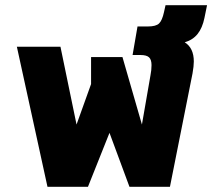

<svg xmlns="http://www.w3.org/2000/svg" viewBox="-20 -720 843 740"><path d="M45 -540H213L275 -240L331 -396V-500H452L527 -240L560 -430Q564 -450 564 -469Q564 -490 554.5 -499Q545 -508 521 -508H491L510 -618H550Q581 -618 593 -629.5Q605 -641 612 -673L618 -700H778L768 -651Q760 -612 741.5 -589Q723 -566 692 -557Q727 -535 727 -483Q727 -465 722 -437L635 0H479L402 -208L319 0H163Z"/></svg>

Font: Kanit Bold
Style: Regular
Weight: 700
Designer: Katatrad Team
Foundry: CadsonDemak
Version: Version 1.000